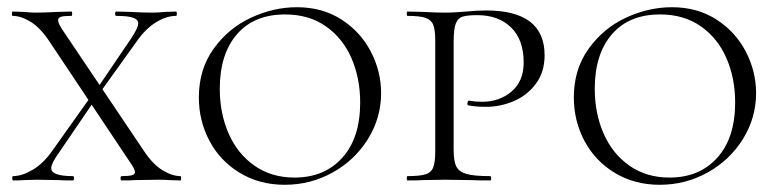

<svg xmlns="http://www.w3.org/2000/svg" viewBox="-20 -500 2152 532"><path d="M122 -34Q122 -12 182 -12Q185 -12 185 -6Q185 0 182 0Q155 0 142 -1L82 -2L47 -1Q37 0 16 0Q14 0 14 -6Q14 -12 16 -12Q41 -12 70.5 -29.5Q100 -47 124 -81L237 -240L249 -232L142 -75Q122 -47 122 -34ZM363 -435Q363 -446 348.5 -451Q334 -456 302 -456Q299 -456 299 -462Q299 -468 302 -468L342 -467Q376 -465 402 -465Q417 -465 437 -467L468 -468Q470 -468 470 -462Q470 -456 468 -456Q442 -456 413.5 -439Q385 -422 360 -387L251 -235L242 -244L343 -393Q363 -423 363 -435ZM480 0 448 -1Q438 -2 418 -2L355 -1Q341 0 317 0Q314 0 314 -6Q314 -12 317 -12Q337 -12 345.5 -14.5Q354 -17 354 -23Q354 -31 340 -51L117 -385Q92 -423 65 -439.5Q38 -456 15 -456Q13 -456 13 -462Q13 -468 15 -468L46 -467Q68 -465 77 -465Q103 -465 139 -467L178 -468Q180 -468 180 -462Q180 -456 178 -456Q157 -456 149 -453.5Q141 -451 141 -444Q141 -435 154 -416L378 -83Q403 -45 430 -28.5Q457 -12 480 -12Q482 -12 482 -6Q482 0 480 0Z M531 -230Q531 -308 572 -365Q613 -422 675.5 -451Q738 -480 803 -480Q873 -480 926 -446Q979 -412 1007.5 -357Q1036 -302 1036 -242Q1036 -174 1000 -115.5Q964 -57 902.5 -22.5Q841 12 769 12Q699 12 644.5 -21Q590 -54 560.5 -109.5Q531 -165 531 -230ZM978 -216Q978 -283 954 -338.5Q930 -394 883 -427Q836 -460 770 -460Q684 -460 636.5 -405Q589 -350 589 -254Q589 -186 613.5 -130Q638 -74 685 -41Q732 -8 796 -8Q879 -8 928.5 -63Q978 -118 978 -216Z M1338 -12Q1341 -12 1341 -6Q1341 0 1338 0Q1303 0 1284 -1L1212 -2L1153 -1Q1137 0 1109 0Q1107 0 1107 -6Q1107 -12 1109 -12Q1143 -12 1159 -17Q1175 -22 1180.5 -36.5Q1186 -51 1186 -81V-387Q1186 -417 1180.5 -431Q1175 -445 1159 -450.5Q1143 -456 1109 -456Q1107 -456 1107 -462Q1107 -468 1109 -468L1153 -467Q1189 -465 1211 -465Q1228 -465 1243.5 -466Q1259 -467 1271 -468Q1301 -471 1327 -471Q1489 -471 1489 -347Q1489 -300 1464.5 -267.5Q1440 -235 1403 -219.5Q1366 -204 1327 -204Q1298 -204 1278 -208Q1275 -208 1275 -213Q1275 -216 1276.5 -219Q1278 -222 1280 -221Q1298 -218 1316 -218Q1364 -218 1397.5 -246.5Q1431 -275 1431 -327Q1431 -390 1396 -424Q1361 -458 1303 -458Q1275 -458 1262 -454Q1249 -450 1243 -435Q1237 -420 1237 -385V-85Q1237 -53 1244.5 -38.5Q1252 -24 1272.5 -18Q1293 -12 1338 -12Z M1570 -230Q1570 -308 1611 -365Q1652 -422 1714.5 -451Q1777 -480 1842 -480Q1912 -480 1965 -446Q2018 -412 2046.5 -357Q2075 -302 2075 -242Q2075 -174 2039 -115.5Q2003 -57 1941.5 -22.5Q1880 12 1808 12Q1738 12 1683.5 -21Q1629 -54 1599.5 -109.5Q1570 -165 1570 -230ZM2017 -216Q2017 -283 1993 -338.5Q1969 -394 1922 -427Q1875 -460 1809 -460Q1723 -460 1675.5 -405Q1628 -350 1628 -254Q1628 -186 1652.5 -130Q1677 -74 1724 -41Q1771 -8 1835 -8Q1918 -8 1967.5 -63Q2017 -118 2017 -216Z"/></svg>

Font: Cormorant SC Light
Style: Regular
Weight: 300
Designer: Christian Thalmann (Catharsis Fonts)
Foundry: Catharsis Fonts
Version: Version 4.000